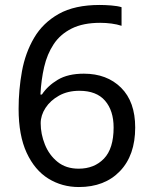

<svg xmlns="http://www.w3.org/2000/svg" viewBox="-20 -744 612 774"><path d="M55 -305Q55 -382 68.5 -456.5Q82 -531 117.5 -591.5Q153 -652 217 -688Q281 -724 382 -724Q403 -724 428.5 -722Q454 -720 470 -715V-640Q452 -646 429.5 -649Q407 -652 384 -652Q315 -652 269 -629Q223 -606 196.5 -566Q170 -526 158 -474Q146 -422 143 -363H149Q172 -398 213 -422.5Q254 -447 318 -447Q411 -447 468 -390.5Q525 -334 525 -230Q525 -118 463.5 -54Q402 10 298 10Q230 10 175 -24Q120 -58 87.5 -128Q55 -198 55 -305ZM297 -64Q360 -64 399 -104.5Q438 -145 438 -230Q438 -298 403.5 -338Q369 -378 300 -378Q253 -378 218 -358.5Q183 -339 163.5 -309Q144 -279 144 -247Q144 -204 161 -161.5Q178 -119 212 -91.5Q246 -64 297 -64Z"/></svg>

Font: Noto Sans Living
Style: Regular
Weight: 400
Designer: Monotype Design Team
Foundry: Monotype Imaging Inc.
Version: Version 2.013; ttfautohint (v1.8.4.7-5d5b)